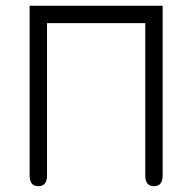

<svg xmlns="http://www.w3.org/2000/svg" viewBox="-20 -641 669 668"><path d="M83 -621.1H545.9V-30.3Q545.9 6.8 515.6 6.8Q485.4 6.8 485.4 -30.3V-560.5H143.6V-30.3Q143.6 6.8 113.3 6.8Q83 6.8 83 -30.3Z"/></svg>

Font: Jura
Style: Medium
Weight: 500
Version: Version 2.6.1